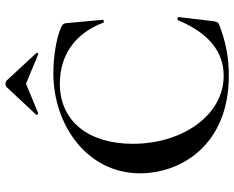

<svg xmlns="http://www.w3.org/2000/svg" viewBox="-98 -755 865 709"><g transform="rotate(-90 334.5 -400.5)"><path d="M265 -699C262 -697 269 -691 271 -692L380 -737L488 -692C491 -690 497 -697 493 -699L391 -809C385 -814 374 -814 368 -809ZM419 -636C226 -636 49 -510 49 -316C49 -165 153 12 410 12C471 12 533 2 596 -23C607 -27 608 -30 611 -46L626 -174C626 -177 616 -180 614 -175C566 -60 496 -7 409 -7C265 -7 158 -157 158 -343C158 -503 239 -612 380 -612C485 -612 566 -556 605 -452C607 -447 616 -450 616 -453L604 -583C603 -597 601 -601 589 -607C550 -625 477 -636 419 -636Z"/></g></svg>

Font: Cormorant SC Semi
Style: Regular
Weight: 600
Designer: Christian Thalmann (Catharsis Fonts)
Version: Version 1.000;PS 001.000;hotconv 1.0.70;makeotf.lib2.5.58329